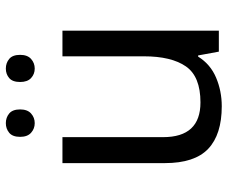

<svg xmlns="http://www.w3.org/2000/svg" viewBox="-81 -689 780 658"><g transform="rotate(-90 309.0 -360.0)"><path d="M533 -536V0H461L448 -71H444Q418 -29 372 -9.5Q326 10 274 10Q177 10 128 -36.5Q79 -83 79 -185V-536H168V-191Q168 -63 287 -63Q376 -63 410.5 -113Q445 -163 445 -257V-536ZM169 -681Q169 -707 183 -718.5Q197 -730 216 -730Q235 -730 249 -718.5Q263 -707 263 -681Q263 -656 249 -643.5Q235 -631 216 -631Q197 -631 183 -643.5Q169 -656 169 -681ZM357 -681Q357 -707 370.5 -718.5Q384 -730 403 -730Q422 -730 436 -718.5Q450 -707 450 -681Q450 -656 436 -643.5Q422 -631 403 -631Q384 -631 370.5 -643.5Q357 -656 357 -681Z"/></g></svg>

Font: Noto Sans Tai Viet
Style: Regular
Weight: 400
Designer: Monotype Design Team
Foundry: Monotype Imaging Inc.
Version: Version 2.003; ttfautohint (v1.8.4.7-5d5b)